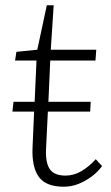

<svg xmlns="http://www.w3.org/2000/svg" viewBox="-20 -692 421 726"><path d="M221 14Q154 14 127 -23Q100 -60 103 -133L109 -270H27L31 -307H111L118 -463H37L42 -496L121 -504L157 -672H183L172 -504H344L341 -463H170L163 -307H323L321 -270H161L154 -127Q152 -75 169 -51.5Q186 -28 228 -28Q259 -28 288 -45Q317 -62 342 -90L366 -64Q350 -42 326.5 -24.5Q303 -7 276.5 3.5Q250 14 221 14Z"/></svg>

Font: Literata 18pt ExtraLight
Style: Italic
Weight: 250
Italic angle: -2°
Designer: Latin by Veronika Burian and Jose Scaglione. Greek by Irene Vlachou. Cyrillic by Vera Evstafieva
Foundry: TypeTogether
Version: Version 3.103;gftools[0.9.29]